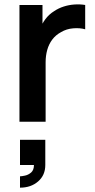

<svg xmlns="http://www.w3.org/2000/svg" viewBox="-20 -563 439 888"><path d="M72.5 305V252.5Q80 252.5 95.5 249.2Q111 246 124 234.8Q137 223.5 137 200H72.5V83.5H189.5V200Q189.5 247.5 156.2 276.2Q123 305 72.5 305ZM70 0V-540H176.5V-408.5L163.5 -425.5Q173.5 -452.5 190.2 -474.8Q207 -497 230.5 -511.5Q250.5 -525 274.8 -532.8Q299 -540.5 324.5 -542.2Q350 -544 374 -540V-427.5Q350 -434.5 318.8 -432Q287.5 -429.5 262.5 -414.5Q237.5 -401 221.8 -380Q206 -359 198.5 -332.2Q191 -305.5 191 -274.5V0Z"/></svg>

Font: Manrope ExtraLight
Style: Bold
Weight: 700
Version: Version 4.504